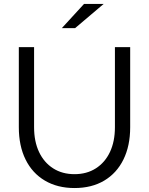

<svg xmlns="http://www.w3.org/2000/svg" viewBox="-20 -938 752 969"><path d="M356 11Q270 11 206.5 -26.5Q143 -64 109 -133Q75 -202 75 -296V-700H152V-296Q152 -224 177 -171Q202 -118 248 -88.5Q294 -59 356 -59Q418 -59 464 -88.5Q510 -118 535 -171Q560 -224 560 -296V-700H637V-296Q637 -202 603 -133Q569 -64 506 -26.5Q443 11 356 11ZM292 -796 404 -918H503L359 -796Z"/></svg>

Font: Red Hat Text
Style: Regular
Weight: 400
Designer: Pentagram, MCKL
Foundry: MCKL
Version: Version 1.030